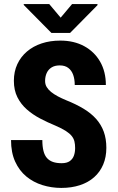

<svg xmlns="http://www.w3.org/2000/svg" viewBox="-20 -922 585 952"><path d="M352.5 -188Q352.5 -206.1 349.1 -220.5Q345.7 -234.9 335.9 -247.3Q326.2 -259.8 306.6 -272.5Q287.1 -285.2 255.4 -298.8Q216.3 -314.9 179.4 -334.2Q142.6 -353.5 113.3 -379.2Q84 -404.8 66.4 -439.7Q48.8 -474.6 48.8 -521.5Q48.8 -566.9 65.9 -603.8Q83 -640.6 113.8 -666.7Q144.5 -692.9 186.5 -706.8Q228.5 -720.7 278.8 -720.7Q346.7 -720.7 397.5 -693.1Q448.2 -665.5 476.6 -616Q504.9 -566.4 504.9 -500.5H350.6Q350.6 -529.3 342.8 -551Q335 -572.8 318.6 -585.2Q302.2 -597.7 275.9 -597.7Q251.5 -597.7 235.4 -587.4Q219.2 -577.1 211.4 -559.6Q203.6 -542 203.6 -520.5Q203.6 -503.4 211.7 -490.2Q219.7 -477.1 233.6 -465.8Q247.6 -454.6 266.8 -444.3Q286.1 -434.1 308.6 -424.8Q356.4 -405.8 393.8 -383.3Q431.2 -360.8 456.3 -332.8Q481.4 -304.7 494.4 -269.3Q507.3 -233.9 507.3 -189Q507.3 -143.1 491.7 -106.2Q476.1 -69.3 447 -43.5Q418 -17.6 376.5 -3.9Q335 9.8 283.7 9.8Q235.4 9.8 190.4 -4.2Q145.5 -18.1 110.6 -46.9Q75.7 -75.7 55.2 -120.6Q34.7 -165.5 34.7 -227.5H189.9Q189.9 -195.8 195.6 -173.6Q201.2 -151.4 213.1 -138.2Q225.1 -125 242.9 -118.9Q260.7 -112.8 285.6 -112.8Q311 -112.8 325.7 -123Q340.3 -133.3 346.4 -150.1Q352.5 -167 352.5 -188ZM224.1 -901.9 280.8 -834.5 337.4 -901.9H463.4V-896.5L327.6 -758.8H234.9L97.7 -897.5V-901.9Z"/></svg>

Font: Roboto Condensed ExtraBold
Style: Regular
Weight: 800
Designer: Christian Robertson
Foundry: Google
Version: Version 3.008; 2023